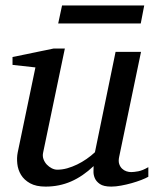

<svg xmlns="http://www.w3.org/2000/svg" viewBox="-20 -672 567 704"><path d="M523.9 -23.9Q514.6 -18.6 498.3 -12.2Q481.9 -5.9 462.9 -0.5Q443.8 4.9 424.1 8.5Q404.3 12.2 388.2 12.2Q359.9 12.2 346.2 2.7Q332.5 -6.8 327.4 -19.3Q322.3 -31.7 322.8 -44.4Q323.2 -57.1 323.2 -63Q283.7 -25.4 240.5 -6.6Q197.3 12.2 147 12.2Q112.3 12.2 90.3 0Q68.4 -12.2 57.1 -30.8Q45.9 -49.3 43.5 -71.3Q41 -93.3 44.9 -112.8L109.9 -424.8L25.9 -434.1V-462.9L176.8 -494.1H217.8L138.2 -112.8Q135.3 -100.1 139.4 -88.6Q143.6 -77.1 151.6 -68.6Q159.7 -60.1 169.9 -54.9Q180.2 -49.8 189.9 -49.8Q208 -49.8 226.3 -54.9Q244.6 -60.1 262.7 -68.8Q280.8 -77.6 297.4 -89.1Q314 -100.6 328.1 -113.8L403.8 -481.9H497.1L417 -97.2Q413.6 -81.5 417 -71Q420.4 -60.5 427.5 -53.7Q434.6 -46.9 443.6 -43.9Q452.6 -41 460.9 -41Q470.7 -41 486.8 -43.9Q502.9 -46.9 523.9 -59.1ZM496.1 -585.9H193.4L207.5 -651.9H508.8Z"/></svg>

Font: Charis SIL CyrE
Style: Italic
Weight: 400
Italic angle: -11°
Foundry: SIL International
Version: Version 5.000